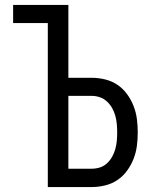

<svg xmlns="http://www.w3.org/2000/svg" viewBox="-20 -755 640 775"><path d="M173 0V-662H33V-735H256V-441H350Q377 -441 404 -434.5Q431 -428 453.5 -413Q476 -398 492.5 -375.5Q509 -353 519 -327.5Q529 -302 532.5 -275Q536 -248 536 -221Q536 -193 532.5 -166Q529 -139 519 -113.5Q509 -88 492.5 -65.5Q476 -43 453.5 -28Q431 -13 404 -6.5Q377 0 350 0ZM256 -74H350Q367 -74 383 -79Q399 -84 411.5 -95.5Q424 -107 432.5 -122Q441 -137 445.5 -153.5Q450 -170 451.5 -187Q453 -204 453 -220Q453 -237 451.5 -254Q450 -271 445.5 -287.5Q441 -304 432.5 -319Q424 -334 411.5 -345.5Q399 -357 383 -362.5Q367 -368 350 -368H256Z"/></svg>

Font: Zed Sans Extended
Style: Regular
Weight: 400
Width: 7
Designer: Belleve Invis
Foundry: Belleve Invis
Version: Version 1.0.0; ttfautohint (v1.8.4)